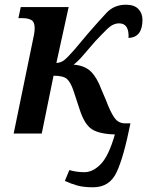

<svg xmlns="http://www.w3.org/2000/svg" viewBox="-20 -566 624 814"><path d="M375 228Q444 228 474 165Q504 102 533 -43H510Q482 -43 465 -67Q448 -91 429 -142L411 -184Q392 -236 366 -262Q340 -288 292 -292Q312 -307 332.5 -331.5Q353 -356 383 -390Q410 -419 434.5 -443Q459 -467 485 -467Q528 -467 525 -405Q584 -408 584 -482Q584 -510 566.5 -528Q549 -546 514 -546Q464 -546 432 -512Q400 -478 354 -425L296 -356Q268 -324 253.5 -312Q239 -300 219 -299L271 -536H68L58 -489H76Q99 -489 113 -481Q127 -473 127 -447Q127 -434 124 -418Q121 -402 118 -389L38 0H157L207 -245Q248 -245 263.5 -231.5Q279 -218 291 -183L318 -101Q338 -39 369 -18.5Q400 2 467 4Q441 95 407.5 129.5Q374 164 338 164Q304 164 274 155L255 201Q281 213 307.5 220.5Q334 228 375 228Z"/></svg>

Font: Noto Serif SemiCondensed Semi
Style: Italic
Weight: 600
Width: 4
Italic angle: -12°
Designer: Monotype Design Team
Foundry: Monotype Imaging Inc.
Version: Version 1.901